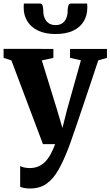

<svg xmlns="http://www.w3.org/2000/svg" viewBox="-24 -822 630 1095"><path d="M147.5 253Q129 253 114.5 250.2Q100 247.5 91 243V125Q98.5 129.5 113.8 133Q129 136.5 145.5 136.5Q171.5 136.5 192.8 128Q214 119.5 231.5 102.5Q249 85.5 263.5 59.8Q278 34 290.5 0H221L41 -477.5L-3.5 -492V-543.5L280.5 -543V-492L214.5 -477.5L300 -200.5L332 -92L359 -198.5L437.5 -478L375.5 -492V-543H586V-492L536.5 -478Q516.5 -416.5 494.2 -350.8Q472 -285 451.2 -223Q430.5 -161 413 -110Q395.5 -59 384 -26.2Q372.5 6.5 370 13Q341 90 311 143.8Q281 197.5 242.2 225.2Q203.5 253 147.5 253ZM204 -802Q216.5 -802 219.8 -787.2Q223 -772.5 223 -756.5Q223 -737.5 230.2 -719.5Q237.5 -701.5 253 -690.2Q268.5 -679 293.5 -679Q317.5 -679 332.5 -690.2Q347.5 -701.5 354.5 -719.5Q361.5 -737.5 361.5 -756.5Q361.5 -772.5 365 -787.2Q368.5 -802 381 -802H472.5Q473.5 -797.5 473.8 -790.2Q474 -783 474 -778Q474 -735 454 -701Q434 -667 393.8 -647.5Q353.5 -628 292.5 -628Q234 -628 193.2 -647.5Q152.5 -667 131.8 -701Q111 -735 111 -778Q111 -784 111.5 -790Q112 -796 112 -802Z"/></svg>

Font: Merriweather 48pt ExtraBold
Style: Regular
Weight: 800
Version: Version 2.100